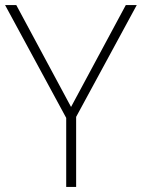

<svg xmlns="http://www.w3.org/2000/svg" viewBox="-20 -734 557 754"><path d="M259 -314 474 -714H517L279 -275V0H240V-271L0 -714H44Z"/></svg>

Font: Noto Sans Gujarati UI ExtraLight
Style: Regular
Weight: 200
Designer: Jelle Bosma - Monotype Design Team, Universal Thirst
Foundry: Monotype Imaging Inc.
Version: Version 2.106; ttfautohint (v1.8.4.7-5d5b)